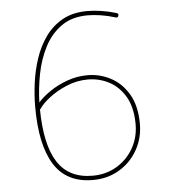

<svg xmlns="http://www.w3.org/2000/svg" viewBox="-49 -696 659 742"><g transform="rotate(-5 280.5 -325.0)"><path d="M481.4 -203.6Q482.4 -147.5 456.8 -100.8Q431.2 -54.2 385.7 -26.6Q340.3 1 282.2 1Q179.7 1 131.8 -75.9Q84 -152.8 84 -299.3Q84 -343.3 90.3 -391.8Q96.7 -440.4 112.1 -486.6Q127.4 -532.7 154.1 -569.8Q180.7 -606.9 220.7 -629.2Q260.7 -651.4 316.9 -651.4Q341.8 -651.4 369.9 -647.2Q397.9 -643.1 429.2 -633.8Q437.5 -630.9 435.1 -623Q432.1 -614.7 424.3 -617.2Q394 -626.5 367.2 -630.6Q340.3 -634.8 316.9 -634.8Q255.9 -634.8 214.8 -605.7Q173.8 -576.7 149.4 -529.5Q125 -482.4 114 -426.3Q103 -370.1 101.6 -315.4Q119.1 -335.9 149.2 -356.4Q179.2 -377 217 -390.6Q254.9 -404.3 295.9 -404.3Q343.3 -404.3 385.3 -382.3Q427.2 -360.4 453.9 -315.9Q480.5 -271.5 481.4 -203.6ZM282.2 -15.6Q335.4 -15.6 377.2 -41Q418.9 -66.4 442.4 -109.1Q465.8 -151.9 464.8 -203.6Q463.9 -267.1 439.5 -307.9Q415 -348.6 377 -368.2Q338.9 -387.7 295.9 -387.7Q252.9 -387.7 213.4 -371.1Q173.8 -354.5 145 -332Q116.2 -309.6 105 -291.5Q103.5 -289.6 101.6 -288.6Q103 -150.9 146.7 -83.3Q190.4 -15.6 282.2 -15.6Z"/></g></svg>

Font: Mikhak Thin
Style: Regular
Weight: 100
Designer: Amin Abedi
Version: Version 3.3